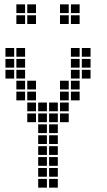

<svg xmlns="http://www.w3.org/2000/svg" viewBox="-20 -865 490 880"><path d="M5 -645V-605H45V-645ZM5 -595V-555H45V-595ZM5 -545V-505H45V-545ZM55 -495V-455H95V-495ZM55 -645V-605H95V-645ZM55 -595V-555H95V-595ZM55 -545V-505H95V-545ZM105 -495V-455H145V-495ZM105 -445V-405H145V-445ZM305 -645V-605H345V-645ZM305 -595V-555H345V-595ZM305 -545V-505H345V-545ZM255 -495V-455H295V-495ZM255 -445V-405H295V-445ZM305 -445V-405H345V-445ZM305 -495V-455H345V-495ZM355 -545V-505H395V-545ZM355 -595V-555H395V-595ZM355 -645V-605H395V-645ZM205 -45V-5H245V-45ZM205 -95V-55H245V-95ZM205 -145V-105H245V-145ZM205 -195V-155H245V-195ZM205 -345V-305H245V-345ZM205 -395V-355H245V-395ZM155 -395V-355H195V-395ZM155 -345V-305H195V-345ZM155 -245V-205H195V-245ZM155 -195V-155H195V-195ZM155 -145V-105H195V-145ZM155 -95V-55H195V-95ZM155 -45V-5H195V-45ZM255 -395V-355H295V-395ZM105 -395V-355H145V-395ZM205 -245V-205H245V-245ZM105 -345V-305H145V-345ZM255 -345V-305H295V-345ZM55 -445V-405H95V-445ZM155 -295V-255H195V-295ZM205 -295V-255H245V-295ZM55 -845V-805H95V-845ZM55 -795V-755H95V-795ZM105 -795V-755H145V-795ZM105 -845V-805H145V-845ZM255 -845V-805H295V-845ZM255 -795V-755H295V-795ZM305 -795V-755H345V-795ZM305 -845V-805H345V-845Z"/></svg>

Font: Nose Transport 13 Square
Style: Regular
Weight: 400
Designer: Nico Rohrbach
Foundry: Nose
Version: Version 1.400;Glyphs 3.2.3 (3260)